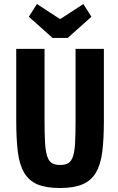

<svg xmlns="http://www.w3.org/2000/svg" viewBox="-20 -933 590 963"><path d="M61.4 -687.8V-331.4Q61.4 -238.2 69.2 -173.2Q77 -108.2 100.8 -67.5Q124.6 -26.8 167.5 -8.4Q210.4 10 280.4 10Q350 10 393.5 -8.4Q437 -26.8 460.8 -66.8Q484.6 -106.8 492.8 -170.5Q501 -234.2 501 -325.6V-687.8H359V-325.6Q359 -257.8 356.6 -215.1Q354.2 -172.4 345.9 -148.1Q337.6 -123.8 322.3 -114.7Q307 -105.6 282 -105.6Q256 -105.6 240.6 -114.8Q225.2 -124 216.8 -149.1Q208.4 -174.2 205.9 -218.2Q203.4 -262.2 203.4 -331V-687.8ZM319.4 -742.6 438.6 -849 398 -912.8 281.6 -837 165.2 -912.8 124.6 -849 243.8 -742.6Z"/></svg>

Font: Secuela Light
Style: Regular
Weight: 300
Designer: Fernando Haro
Foundry: deFharo
Version: Version 1.708